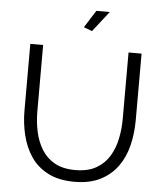

<svg xmlns="http://www.w3.org/2000/svg" viewBox="-60 -970 876 1028"><g transform="rotate(5 377.5 -456.0)"><path d="M378 5Q294 5 236 -25Q178 -55 144 -105.5Q110 -156 94.5 -220Q79 -284 79 -352V-710H148V-352Q148 -297 159.5 -244Q171 -191 197 -149Q223 -107 267 -82.5Q311 -58 377 -58Q445 -58 489.5 -83.5Q534 -109 559.5 -151Q585 -193 596 -245.5Q607 -298 607 -352V-710H677V-352Q677 -281 661 -216Q645 -151 609.5 -102Q574 -53 517 -24Q460 5 378 5ZM402 -807 357 -824 416 -917H488Z"/></g></svg>

Font: Raleway Thin
Style: Regular
Weight: 400
Version: Version 4.026